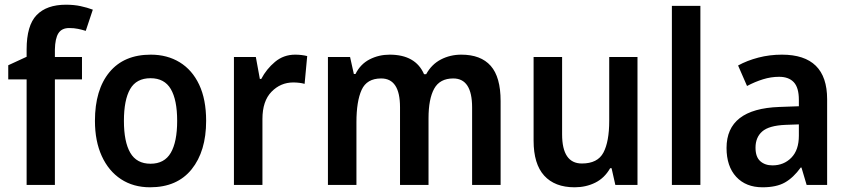

<svg xmlns="http://www.w3.org/2000/svg" viewBox="-20 -785 3601 815"><path d="M328 -448H213V0H93V-448H15V-508L93 -544V-575Q93 -677 135.5 -721Q178 -765 260 -765Q294 -765 322 -759Q350 -753 374 -744L344 -654Q328 -659 311 -662.5Q294 -666 274 -666Q242 -666 228 -644Q214 -622 213 -575V-543H328Z M855 -272Q855 -143 793.5 -66.5Q732 10 617 10Q546 10 493.5 -24.5Q441 -59 412 -122.5Q383 -186 383 -272Q383 -404 444.5 -478.5Q506 -553 620 -553Q690 -553 743 -520.5Q796 -488 825.5 -425.5Q855 -363 855 -272ZM506 -272Q506 -183 533 -136.5Q560 -90 619 -90Q678 -90 705 -136.5Q732 -183 732 -272Q732 -361 705 -407Q678 -453 619 -453Q559 -453 532.5 -407Q506 -361 506 -272Z M1233 -553Q1260 -553 1284 -547L1273 -429Q1263 -432 1250 -433.5Q1237 -435 1225 -435Q1171 -435 1132.5 -395.5Q1094 -356 1094 -280V0H973V-543H1066L1083 -450H1089Q1111 -492 1147.5 -522.5Q1184 -553 1233 -553Z M1938 -553Q2021 -553 2063 -505.5Q2105 -458 2105 -356V0H1984V-329Q1984 -452 1904 -452Q1847 -452 1823 -408.5Q1799 -365 1799 -283V0H1678V-330Q1678 -452 1598 -452Q1537 -452 1515 -403.5Q1493 -355 1493 -266V0H1372V-543H1466L1482 -471H1489Q1510 -513 1549 -533Q1588 -553 1634 -553Q1744 -553 1780 -470H1789Q1812 -512 1851.5 -532.5Q1891 -553 1938 -553Z M2686 -543V0H2592L2576 -71H2570Q2546 -29 2506.5 -9.5Q2467 10 2419 10Q2335 10 2290 -39.5Q2245 -89 2245 -188V-543H2366V-215Q2366 -91 2450 -91Q2517 -91 2541.5 -137.5Q2566 -184 2566 -272V-543Z M2953 0H2832V-760H2953Z M3299 -553Q3491 -553 3491 -364V0H3404L3382 -74H3379Q3348 -31 3312 -10.5Q3276 10 3217 10Q3146 10 3105 -34.5Q3064 -79 3064 -157Q3064 -323 3288 -331L3371 -334V-361Q3371 -413 3349.5 -436Q3328 -459 3287 -459Q3253 -459 3219 -448.5Q3185 -438 3151 -420L3113 -507Q3151 -528 3199 -540.5Q3247 -553 3299 -553ZM3314 -255Q3244 -252 3215.5 -227Q3187 -202 3187 -158Q3187 -119 3207 -101Q3227 -83 3259 -83Q3307 -83 3339 -115.5Q3371 -148 3371 -209V-257Z"/></svg>

Font: Noto Sans SemiCondensed SemiBold
Style: Regular
Weight: 600
Width: 4
Designer: Monotype Design Team
Foundry: Monotype Imaging Inc.
Version: Version 2.013; ttfautohint (v1.8.4.7-5d5b)